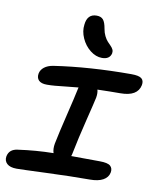

<svg xmlns="http://www.w3.org/2000/svg" viewBox="-99 -994 838 1026"><g transform="rotate(10 320.5 -481.0)"><path d="M408.2 -703.1Q375 -703.1 344.2 -727.3Q313.5 -751.5 296.9 -788.8Q280.3 -826.2 285.2 -861.8Q291 -920.9 341.8 -920.9Q365.7 -920.9 377.4 -907.2Q389.2 -893.6 395 -858.9Q398.4 -837.9 407 -820.8Q415.5 -803.7 424.8 -793.7Q434.1 -783.7 442.6 -775.1Q451.2 -766.6 455.6 -757.3Q460 -748 458 -736.8Q450.2 -703.1 408.2 -703.1ZM62 -41Q26.4 -41 9.5 -56.6Q-7.3 -72.3 -2.9 -97.2Q5.4 -136.7 50.8 -142.1Q147 -155.8 242.2 -157.2Q234.9 -179.2 240.2 -209Q252 -268.1 276.9 -370.8Q301.8 -473.6 309.1 -509.8Q309.6 -513.2 311 -518.6Q312.5 -523.9 313 -525.9Q283.7 -523.4 247.3 -519.3Q210.9 -515.1 187.7 -513.2Q164.6 -511.2 143.1 -511.2Q111.8 -511.2 98.6 -525.4Q85.4 -539.6 89.8 -563Q93.8 -583 111.8 -597.2Q129.9 -611.3 159.2 -616.2Q350.6 -645 579.1 -645Q619.6 -645 634 -633.3Q648.4 -621.6 644 -597.2Q631.3 -534.2 538.1 -534.2Q484.4 -534.2 414.1 -532.2Q419.4 -513.7 415 -488.8Q410.6 -466.8 384.5 -361.3Q358.4 -255.9 342.8 -176.8Q341.3 -167 337.9 -158.2Q359.9 -158.2 411.1 -157.7Q462.4 -157.2 492.2 -157.2Q536.6 -157.2 551 -144Q565.4 -130.9 561 -107.9Q555.7 -81.1 529.3 -66.4Q502.9 -51.8 458 -51.8Q355 -51.8 220.7 -46.4Q86.4 -41 62 -41Z"/></g></svg>

Font: Shantell Sans Irregular
Style: Italic
Weight: 500
Italic angle: -11.31°
Designer: Stephen Nixon, Anya Danilova, Shantell Martin
Foundry: Arrow Type
Version: Version 1.006;[9816181b4]